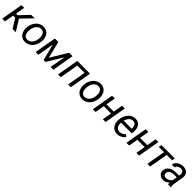

<svg xmlns="http://www.w3.org/2000/svg" viewBox="593 -2455 4381 4381"><g transform="rotate(45 2783.5 -265.0)"><path d="M356.4 0H460.9L291.5 -270L542.5 -528.3H428.7L217.8 -304.7H164.1L203.1 -528.3H114.7L22.9 0H111.3L150.9 -225.1H217.8Z M827.1 -538.1C824.7 -538.1 822.3 -538.1 819.8 -538.1C775.9 -538.1 734.9 -526.4 696.8 -503.4C659.2 -480 627.9 -446.3 603 -402.8C578.1 -359.4 563.5 -310.1 558.6 -255.4C557.6 -244.6 557.1 -233.9 557.1 -223.1C557.1 -187 563.5 -151.4 576.7 -115.2C589.8 -79.6 612.3 -49.8 644 -26.4C675.8 -2.9 713.4 9.3 757.3 9.8C759.8 9.8 762.2 9.8 764.6 9.8C808.1 9.8 848.6 -1.5 886.2 -23.9C923.8 -46.4 955.1 -78.6 979.5 -120.1C1003.9 -161.6 1019 -208 1025.4 -259.3L1026.4 -270C1027.3 -281.7 1028.3 -293.5 1028.3 -305.2C1028.3 -340.3 1021.5 -376.5 1008.3 -412.6C995.1 -448.7 972.7 -478.5 940.9 -502C909.2 -525.4 871.6 -537.6 827.1 -538.1ZM648.4 -266.1C655.8 -325.7 675.3 -373.5 707 -410.2C738.3 -446.3 776.4 -464.4 820.3 -464.4C821.3 -464.4 822.8 -464.4 823.7 -464.4C889.6 -461.9 930.7 -413.6 938.5 -335C939 -327.1 939.5 -318.4 939.5 -309.1C939.5 -294.4 938.5 -277.8 937 -259.3C932.1 -221.2 921.4 -186.5 904.3 -155.3C870.6 -92.8 820.3 -63.5 766.1 -63.5C764.2 -63.5 762.7 -63.5 760.7 -63.5C694.8 -65.4 653.8 -114.3 647.5 -190.9C646.5 -202.1 646 -212.9 646 -223.6C646 -234.4 646.5 -244.6 647.5 -254.9Z M1303.7 -528.3H1191.9L1100.1 0H1188L1257.3 -396.5L1358.9 0H1420.4L1648.9 -377.4L1583 0H1671.4L1763.2 -528.3H1650.9L1405.8 -120.6Z M2327.6 -528.3H1915.5L1823.7 0H1912.1L1991.2 -453.6H2226.6L2147.5 0H2235.8Z M2674.3 -538.1C2671.9 -538.1 2669.4 -538.1 2667 -538.1C2623 -538.1 2582 -526.4 2543.9 -503.4C2506.3 -480 2475.1 -446.3 2450.2 -402.8C2425.3 -359.4 2410.6 -310.1 2405.8 -255.4C2404.8 -244.6 2404.3 -233.9 2404.3 -223.1C2404.3 -187 2410.6 -151.4 2423.8 -115.2C2437 -79.6 2459.5 -49.8 2491.2 -26.4C2522.9 -2.9 2560.5 9.3 2604.5 9.8C2606.9 9.8 2609.4 9.8 2611.8 9.8C2655.3 9.8 2695.8 -1.5 2733.4 -23.9C2771 -46.4 2802.2 -78.6 2826.7 -120.1C2851.1 -161.6 2866.2 -208 2872.6 -259.3L2873.5 -270C2874.5 -281.7 2875.5 -293.5 2875.5 -305.2C2875.5 -340.3 2868.7 -376.5 2855.5 -412.6C2842.3 -448.7 2819.8 -478.5 2788.1 -502C2756.3 -525.4 2718.8 -537.6 2674.3 -538.1ZM2495.6 -266.1C2502.9 -325.7 2522.5 -373.5 2554.2 -410.2C2585.4 -446.3 2623.5 -464.4 2667.5 -464.4C2668.5 -464.4 2669.9 -464.4 2670.9 -464.4C2736.8 -461.9 2777.8 -413.6 2785.6 -335C2786.1 -327.1 2786.6 -318.4 2786.6 -309.1C2786.6 -294.4 2785.6 -277.8 2784.2 -259.3C2779.3 -221.2 2768.6 -186.5 2751.5 -155.3C2717.8 -92.8 2667.5 -63.5 2613.3 -63.5C2611.3 -63.5 2609.9 -63.5 2607.9 -63.5C2542 -65.4 2501 -114.3 2494.6 -190.9C2493.7 -202.1 2493.2 -212.9 2493.2 -223.6C2493.2 -234.4 2493.7 -244.6 2494.6 -254.9Z M3450.2 -528.3H3361.8L3321.8 -299.3H3087.4L3127 -528.3H3038.6L2946.8 0H3035.2L3074.7 -225.6H3309.6L3270 0H3358.4Z M3731.9 9.8C3733.4 9.8 3734.9 9.8 3736.3 9.8C3818.8 9.8 3890.1 -27.3 3934.6 -91.3L3883.8 -134.3C3840.8 -87.4 3793.9 -64 3743.2 -64C3742.2 -64 3740.7 -64 3739.3 -64C3696.3 -65.4 3665 -81.1 3646 -110.8C3626.5 -140.6 3616.7 -173.3 3616.7 -208.5C3616.7 -218.3 3617.2 -228 3618.7 -238.3H3963.9L3969.2 -278.8C3970.7 -293.5 3971.7 -308.6 3971.7 -323.2C3971.7 -329.6 3971.7 -335.9 3971.2 -342.3C3968.3 -401.9 3951.2 -449.2 3920.4 -483.9C3889.6 -518.6 3846.7 -536.6 3792.5 -538.1C3790.5 -538.1 3789.1 -538.1 3787.1 -538.1C3746.6 -538.1 3708 -527.3 3672.4 -505.9C3636.2 -484.4 3605.5 -452.1 3580.1 -408.7C3554.2 -365.2 3538.6 -317.4 3533.2 -265.1L3530.8 -244.1C3529.8 -233.9 3529.8 -224.1 3529.8 -214.8C3529.8 -154.3 3546.9 -102.1 3581.5 -58.1C3616.2 -14.2 3666 8.3 3731.9 9.8ZM3788.1 -464.4C3822.3 -463.4 3847.7 -450.7 3863.8 -426.8C3880.4 -402.3 3888.7 -375.5 3888.7 -346.2C3888.7 -337.4 3887.7 -329.1 3886.7 -319.8L3884.8 -312L3627.9 -312.5C3659.7 -414.1 3714.4 -464.4 3784.2 -464.4C3785.6 -464.4 3786.6 -464.4 3788.1 -464.4Z M4533.2 -528.3H4444.8L4404.8 -299.3H4170.4L4210 -528.3H4121.6L4029.8 0H4118.2L4157.7 -225.6H4392.6L4353 0H4441.4Z M5059.6 -528.3H4630.9L4618.2 -455.1H4786.6L4708 0H4795.9L4875 -455.1H5046.9Z M5462.4 0 5463.4 -8.3C5459.5 -23.9 5457.5 -39.1 5457.5 -54.7C5457.5 -57.1 5457.5 -59.1 5457.5 -61.5L5460 -99.1L5502.9 -360.8C5503.4 -368.2 5503.9 -375.5 5503.9 -382.3C5503.9 -425.3 5489.7 -461.9 5461.4 -491.7C5432.6 -521.5 5391.1 -537.1 5335.9 -538.6C5334.5 -538.6 5332.5 -538.6 5331.1 -538.6C5297.4 -538.6 5264.2 -532.2 5231.9 -519.5C5199.2 -506.3 5172.4 -488.3 5151.4 -464.4C5130.4 -440.4 5118.2 -412.6 5115.2 -381.8L5204.1 -382.3C5209.5 -407.7 5223.1 -428.2 5246.1 -443.4C5269 -458.5 5294.9 -465.8 5323.7 -465.8C5324.7 -465.8 5325.7 -465.8 5327.1 -465.8C5357.9 -465.3 5380.4 -456.5 5394.5 -439.5C5408.7 -422.9 5416 -402.3 5416 -378.4C5416 -373 5415.5 -367.7 5415 -362.3L5409.2 -320.3L5316.9 -320.8C5242.2 -320.8 5182.1 -305.2 5136.7 -273.9C5090.8 -242.2 5066.4 -198.7 5063 -142.6C5063 -139.2 5062.5 -135.7 5062.5 -131.8C5062.5 -93.3 5076.7 -60.1 5104.5 -32.7C5132.3 -4.9 5169.9 9.3 5216.3 9.8C5217.8 9.8 5219.2 9.8 5220.7 9.8C5273.4 9.8 5323.2 -12.2 5370.6 -55.7L5369.1 -27.8C5369.1 -18.6 5370.1 -9.3 5372.6 0ZM5233.9 -68.4C5206.1 -68.8 5185.5 -76.7 5172.4 -91.8C5159.2 -106.9 5152.3 -124 5152.3 -143.6C5152.3 -147.5 5152.8 -151.4 5153.3 -155.8C5161.1 -220.2 5220.2 -256.8 5331.5 -256.8L5398.4 -256.3L5379.4 -147.5C5342.8 -97.2 5291.5 -68.4 5237.8 -68.4C5236.3 -68.4 5235.4 -68.4 5233.9 -68.4Z"/></g></svg>

Font: Roboto
Style: Italic
Weight: 400
Italic angle: -12°
Designer: Google
Version: Version 2.137; 2017